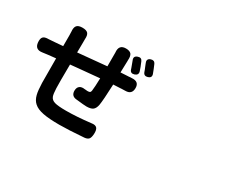

<svg xmlns="http://www.w3.org/2000/svg" viewBox="-127 -1113 1755 1499"><g transform="rotate(30 750.0 -363.0)"><path d="M502.9 38.1Q409.2 38.1 355.5 27.3Q300.8 16.6 272.5 -8.8Q245.1 -32.2 234.4 -75.2Q225.6 -110.4 223.6 -177.7Q222.7 -218.8 222.7 -398.4L158.2 -391.6Q127 -386.7 106.4 -384.8Q43.9 -375 38.1 -435.5Q35.2 -468.8 46.9 -483.4Q58.6 -498 89.8 -499Q91.8 -499 95.7 -499Q130.9 -501 150.4 -502.9L222.7 -508.8V-604.5Q222.7 -627.9 221.7 -638.7Q217.8 -675.8 231.9 -692.4Q246.1 -709 282.2 -709Q318.4 -709 332 -693.4Q345.7 -677.7 342.8 -641.6Q342.8 -627 342.8 -611.3Q342.8 -557.6 341.8 -520.5Q492.2 -535.2 600.6 -544.9V-651.4Q600.6 -660.2 600.6 -668Q592.8 -738.3 657.2 -738.3Q692.4 -738.3 706.1 -720.7Q718.8 -703.1 715.8 -667Q715.8 -662.1 715.8 -656.2Q714.8 -606.4 712.9 -554.7Q738.3 -556.6 782.2 -558.6Q784.2 -558.6 785.2 -558.6Q789.1 -559.6 798.3 -560.1Q807.6 -560.5 812.5 -560.5Q876 -565.4 876 -507.3Q876 -449.2 817.4 -449.2Q804.7 -448.2 784.2 -448.2Q780.3 -448.2 772.5 -447.3Q734.4 -446.3 710.9 -444.3Q705.1 -299.8 697.3 -253.9Q690.4 -217.8 670.9 -204.1Q652.3 -191.4 614.3 -191.4Q593.8 -191.4 526.4 -199.2Q519.5 -200.2 515.6 -200.2Q471.7 -207 472.7 -253.9Q473.6 -282.2 490.7 -294.4Q507.8 -306.6 536.1 -301.8Q537.1 -301.8 539.1 -301.8Q555.7 -299.8 561.5 -299.8Q577.1 -299.8 583.5 -303.7Q589.8 -307.6 591.8 -320.3Q596.7 -356.4 598.6 -435.5Q538.1 -430.7 410.2 -418Q363.3 -413.1 340.8 -411.1Q338.9 -237.3 340.8 -197.3Q342.8 -145.5 350.6 -126Q360.4 -100.6 391.6 -91.8Q421.9 -83 494.1 -83Q587.9 -83 713.9 -97.7Q749 -103.5 762.7 -87.9Q776.4 -73.2 774.4 -35.2Q772.5 -3.9 762.7 9.8Q752 24.4 723.6 27.3Q582 38.1 502.9 38.1ZM772.5 -616.2Q771.5 -620.1 768.6 -627.9Q754.9 -666 748 -683.6Q733.4 -716.8 768.6 -728.5Q798.8 -739.3 810.5 -710.9Q815.4 -701.2 823.2 -679.7Q825.2 -674.8 826.2 -672.9Q831.1 -660.2 838.9 -636.7Q847.7 -606.4 815.4 -595.7Q782.2 -585 772.5 -616.2ZM873 -650.4Q871.1 -656.2 866.7 -668Q862.3 -679.7 859.4 -685.5Q856.4 -693.4 849.6 -710Q847.7 -715.8 846.7 -717.8Q833 -750 867.2 -761.7Q896.5 -770.5 908.2 -745.1Q925.8 -705.1 938.5 -669.9Q948.2 -639.6 916 -629.9Q883.8 -620.1 873 -650.4Z"/></g></svg>

Font: Bpmf GenSen Rounded B
Style: B
Weight: 700
Foundry: But Ko
Version: Version 1.320